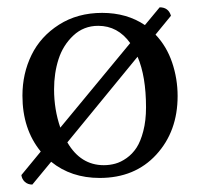

<svg xmlns="http://www.w3.org/2000/svg" viewBox="-20 -474 544 522"><path d="M144 -127 334 -356.9Q300.3 -403.8 247.1 -403.8Q207.5 -403.8 179.4 -377.4Q151.4 -351.1 139.2 -313.2Q127 -275.4 127 -231Q127 -176.3 144 -127ZM354 -319.8 163.1 -86.9Q199.2 -24.9 262.2 -24.9Q278.3 -24.9 293.5 -29.1Q308.6 -33.2 324.2 -44.2Q339.8 -55.2 351.1 -72.3Q362.3 -89.4 369.6 -117.7Q377 -146 377 -182.1Q377 -266.6 354 -319.8ZM38.1 2 90.8 -62Q41 -123 41 -213.9Q41 -273.9 65.7 -324.5Q90.3 -375 140.6 -407Q190.9 -439 257.8 -439Q324.7 -439 374 -405.8L414.1 -454.1Q438 -454.1 444.8 -431.2L402.8 -379.9Q433.1 -348.1 448 -304Q462.9 -259.8 462.9 -212.9Q462.9 -116.7 404.8 -53.5Q346.7 9.8 251 9.8Q173.3 9.8 119.1 -34.2L67.9 27.8Q55.7 27.8 47.6 20.5Q39.6 13.2 38.1 2Z"/></svg>

Font: Common Serif
Style: Regular
Weight: 400
Designer: Philipp H. Poll, Khaled Hosny
Foundry: Stefan Peev, Context Ltd.
Version: Version 1.026